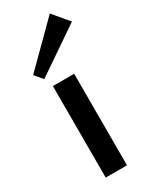

<svg xmlns="http://www.w3.org/2000/svg" viewBox="-201 -824 701 874"><g transform="rotate(-30 149.5 -387.0)"><path d="M77 0V-481H189V0ZM59 -528 24 -569 230 -774 299 -692Z"/></g></svg>

Font: Zen Kaku Gothic Antique
Style: Bold
Weight: 700
Designer: Yoshimichi Ohira
Foundry: Positype
Version: Version 1.001